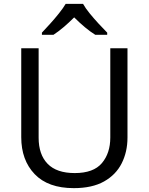

<svg xmlns="http://www.w3.org/2000/svg" viewBox="-20 -964 771 994"><path d="M640 -252Q640 -178 610 -118.5Q580 -59 518.5 -24.5Q457 10 362 10Q229 10 159.5 -62.5Q90 -135 90 -254V-714H180V-251Q180 -164 226.5 -116Q273 -68 367 -68Q464 -68 507.5 -119.5Q551 -171 551 -252V-714H640ZM410 -944Q422 -922 444.5 -894.5Q467 -867 491.5 -840.5Q516 -814 535 -795V-784H473Q447 -800 419 -823.5Q391 -847 364 -874Q337 -847 310 -824Q283 -801 257 -784H197V-795Q216 -815 239.5 -841Q263 -867 285 -894.5Q307 -922 320 -944Z"/></svg>

Font: Noto Sans Old Hungarian
Style: Regular
Weight: 400
Designer: Monotype Design Team
Foundry: Monotype Imaging Inc.
Version: Version 2.005; ttfautohint (v1.8.4.7-5d5b)